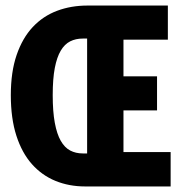

<svg xmlns="http://www.w3.org/2000/svg" viewBox="-20 -672 640 692"><path d="M287 0Q229 0 180 -20Q131 -40 95 -80.5Q59 -121 39 -183Q19 -245 19 -329Q19 -413 40 -474Q61 -535 98 -574.5Q135 -614 185.5 -633Q236 -652 295 -652H585V-529H425V-397H546V-274H425V-124H595V0ZM278 -119H294V-533H278Q253 -533 233 -523Q213 -513 199 -489.5Q185 -466 177.5 -427Q170 -388 170 -329Q170 -270 177.5 -229.5Q185 -189 199 -164.5Q213 -140 233 -129.5Q253 -119 278 -119Z"/></svg>

Font: Source Code Pro
Style: Bold
Weight: 700
Monospace: yes
Designer: Paul D. Hunt, Teo Tuominen
Foundry: Adobe Systems Incorporated
Version: Version 2.030;PS 1.000;hotconv 16.6.51;makeotf.lib2.5.65220